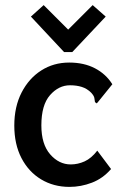

<svg xmlns="http://www.w3.org/2000/svg" viewBox="-20 -721 490 752"><path d="M252 11Q190 11 141 -18.5Q92 -48 64 -102Q36 -156 36 -229Q36 -303 64.5 -358.5Q93 -414 141.5 -445Q190 -476 251 -476Q309 -476 352 -453.5Q395 -431 420 -391L365 -323L359 -316L352 -321Q351 -329 349.5 -337.5Q348 -346 337 -358Q321 -374 300.5 -380.5Q280 -387 254 -387Q210 -387 176 -348.5Q142 -310 142 -230Q142 -156 176.5 -116.5Q211 -77 257 -77Q285 -77 311.5 -89Q338 -101 361 -131L415 -59Q383 -22 340 -5.5Q297 11 252 11ZM151 -701 247 -605 343 -701 394 -656 263 -517H231L101 -656Z"/></svg>

Font: Inconsolata SemiCondensed Bold
Style: Regular
Weight: 700
Width: 4
Monospace: yes
Designer: Raph Levien, Cyreal, Brenton Simpson
Foundry: Raph Levien, Cyreal, Google
Version: Version 3.001; ttfautohint (v1.8.2.53-6de2)